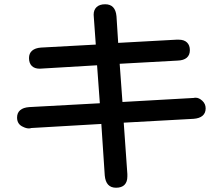

<svg xmlns="http://www.w3.org/2000/svg" viewBox="-20 -798 1040 900"><path d="M128 -198H127Q121 -196 116 -196Q103 -196 89 -203Q60 -215 60 -247Q60 -269 74.5 -281.5Q89 -294 117 -296L448 -314L435 -492L166 -476Q142 -476 129 -489Q116 -502 116 -526Q116 -548 130.5 -560.5Q145 -573 172 -575L429 -589L420 -714L419 -729Q419 -752 433 -765Q447 -778 473 -778Q521 -778 526 -722L534 -597L807 -612H818Q843 -612 856.5 -599Q870 -586 870 -563Q870 -540 855.5 -527.5Q841 -515 813 -514L541 -499L554 -320L890 -339L892 -340H897Q913 -340 928.5 -325.5Q944 -311 944 -290Q944 -268 929.5 -255.5Q915 -243 887 -241L560 -223L577 18V29Q577 55 563.5 68.5Q550 82 524 82Q476 82 471 24L455 -217Z"/></svg>

Font: 寒蝉全圆体 Bold
Style: Regular
Weight: 700
Designer: Warren2060
      Designed by Motoya company      

      [Varela Round]
      Joe Prince(Latin component); Avraham Cornf
Foundry: ChillType
Version: Version 3.200